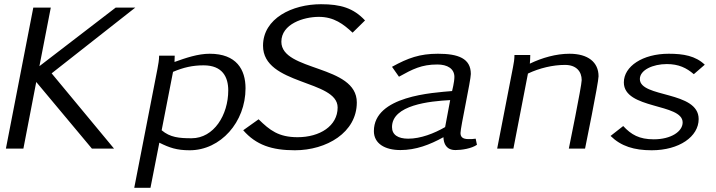

<svg xmlns="http://www.w3.org/2000/svg" viewBox="-20 -705 3398 911"><path d="M8 0H91L152 -316L416 0H521L225 -357L622 -669H529L167 -391L221 -669H138Z M617 186H694L736 -28C784 -4 819 8 880 8C1027 8 1145 -126 1145 -286C1145 -375 1102 -450 975 -450C919 -450 861 -430 808 -411L809 -441H735C735 -421 731 -399 727 -378ZM747 -87 801 -364C850 -385 894 -395 946 -395C1036 -395 1063 -339 1063 -276C1063 -160 995 -49 889 -49C830 -49 787 -53 747 -87Z M1134 -87C1195 -17 1270 8 1379 8C1529 8 1673 -76 1673 -219C1673 -399 1315 -365 1315 -507C1315 -591 1420 -625 1493 -625C1565 -625 1610 -590 1653 -550L1712 -608C1657 -667 1596 -685 1503 -685C1367 -685 1228 -618 1228 -488C1228 -300 1582 -327 1582 -195C1582 -107 1497 -54 1392 -54C1302 -54 1260 -87 1207 -139Z M1754 -83C1754 -24 1806 7 1880 7C1953 7 2019 -18 2084 -54C2085 -23 2098 7 2141 7C2171 7 2217 0 2243 -18L2237 -47C2226 -45 2214 -45 2203 -45C2173 -45 2165 -57 2165 -74C2165 -101 2214 -324 2214 -354C2214 -428 2154 -450 2058 -450C1972 -450 1916 -430 1840 -388L1873 -341C1938 -377 1980 -399 2055 -399C2103 -399 2136 -379 2136 -340C2136 -315 2125 -273 2125 -273C2034 -265 1754 -250 1754 -83ZM1840 -102C1840 -207 2019 -225 2116 -230L2092 -102C2040 -72 1976 -47 1917 -47C1869 -47 1840 -65 1840 -102Z M2339 0H2416L2485 -356C2540 -382 2603 -397 2661 -397C2715 -397 2740 -365 2740 -325C2740 -298 2679 0 2679 0H2756C2756 0 2820 -313 2820 -343C2820 -410 2770 -450 2682 -450C2619 -450 2552 -431 2494 -403C2495 -417 2496 -430 2496 -444H2421C2421 -425 2418 -405 2414 -386Z M2877 -60C2927 -11 2989 8 3072 8C3203 8 3295 -57 3295 -140C3295 -275 3016 -240 3016 -330C3016 -373 3078 -401 3144 -401C3200 -401 3237 -383 3272 -353L3324 -398C3280 -440 3223 -450 3153 -450C3029 -450 2940 -390 2940 -314C2940 -185 3219 -216 3219 -124C3219 -81 3164 -44 3082 -44C3013 -44 2975 -66 2937 -107Z"/></svg>

Font: KpSans
Style: Italic
Weight: 400
Italic angle: -11°
Version: Version 0.66